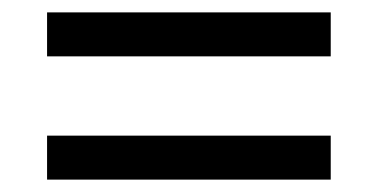

<svg xmlns="http://www.w3.org/2000/svg" viewBox="-20 -507 612 310"><path d="M56 -416H514V-487H56ZM56 -217H514V-288H56Z"/></svg>

Font: Noto Sans Gujarati UI
Style: Regular
Weight: 400
Designer: Jelle Bosma - Monotype Design Team, Universal Thirst
Foundry: Monotype Imaging Inc.
Version: Version 2.106